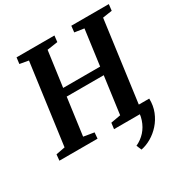

<svg xmlns="http://www.w3.org/2000/svg" viewBox="-213 -909 1234 1286"><g transform="rotate(-30 403.5 -266.0)"><path d="M726.5 -59.5Q728 -4.5 709.5 41.5Q691 87.5 659.5 122.8Q628 158 589.2 180.5Q550.5 203 511 210.5L494.5 171.5Q536 152.5 565.8 119.5Q595.5 86.5 610.5 41.2Q625.5 -4 622 -59.5ZM-2.5 0 2 -46.5 72 -60 156.5 -683 89 -695 95 -743H388L382.5 -695L300.5 -683L263 -409.5H549L586 -683.5L513 -694.5L518.5 -743H808.5L803 -694.5L730 -683.5L646 -60L719 -46.5L714 0H420L426 -46.5L502 -60L541 -347.5H254.5L215.5 -60L296.5 -46.5L292.5 0Z"/></g></svg>

Font: Merriweather 24pt
Style: Bold Italic
Weight: 700
Italic angle: -7.8°
Designer: Eben Sorkin
Foundry: Eben Sorkin
Version: Version 2.101